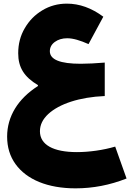

<svg xmlns="http://www.w3.org/2000/svg" viewBox="-20 -694 706 1040"><path d="M539.6 -603.5C475.6 -650.9 410.2 -674.3 342.3 -674.3C293.5 -674.3 249 -662.1 209.5 -638.2C169.4 -614.3 137.7 -582 114.3 -541.5C90.3 -501 78.6 -455.6 78.6 -405.3C78.6 -329.1 110.8 -277.3 185.5 -232.9V-228C77.6 -159.2 18.6 -63.5 18.6 45.9C18.6 103 33.7 152.8 64 194.8C124.5 278.8 238.3 326.2 389.2 326.2C483.4 326.2 575.2 308.6 665.5 272.9L604 100.1C539.6 119.1 462.9 129.9 396.5 129.9C268.1 129.9 196.3 89.8 196.3 17.1C196.3 -17.6 211.4 -48.3 241.2 -76.2C300.8 -131.3 410.2 -168 547.4 -173.8V-355C500 -351.1 454.6 -348.6 417.5 -348.6C305.7 -348.6 250 -371.1 250 -416.5C250 -436.5 258.8 -453.6 276.9 -466.8C294.9 -480 317.4 -486.8 344.2 -486.8C376 -486.8 414.6 -475.1 459.5 -455.1Z"/></svg>

Font: Estedad Black
Style: Regular
Weight: 900
Designer: Amin Abedi
Version: Version 7.3